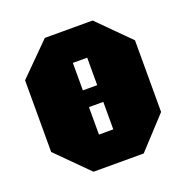

<svg xmlns="http://www.w3.org/2000/svg" viewBox="-106 -658 731 755"><g transform="rotate(-20 260.0 -280.0)"><path d="M30 -130V-430L160 -560H360L490 -430V-130L370 0H160ZM230 -430V-315H290V-430ZM230 -130H290V-245H230Z"/></g></svg>

Font: Tektur Condensed Black
Style: Regular
Weight: 900
Width: 3
Designer: Adam Jagosz
Foundry: Adam Jagosz
Version: Version 1.005;gftools[0.9.30]